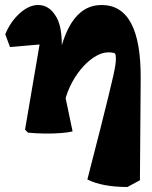

<svg xmlns="http://www.w3.org/2000/svg" viewBox="-20 -525 607 767"><path d="M489 222Q389 222 329 192Q360 72 380.5 -9Q401 -90 413.5 -141.5Q426 -193 432.5 -222Q439 -251 441 -266Q443 -281 443 -291Q443 -306 439 -312Q434 -314 427 -315Q420 -316 414 -316Q386 -316 356.5 -297Q327 -278 301.5 -246.5Q276 -215 258.5 -177Q241 -139 236 -102L210 -173L225 -338Q241 -394 264 -431Q287 -468 317.5 -486.5Q348 -505 386 -505Q544 -505 542 -211L539 195ZM92 5 80 -7 151 -423 204 -353 20 -337 1 -388Q22 -439 59 -472Q96 -505 132 -505Q174 -505 200 -465Q214 -445 220.5 -415.5Q227 -386 227 -344L234 -172L270 0Q254 4 224 6.5Q194 9 158.5 8.5Q123 8 92 5Z"/></svg>

Font: Eczar ExtraBold
Style: Regular
Weight: 800
Designer: Vaibhav Singh
Foundry: Rosetta Type Foundry
Version: Version 2.000